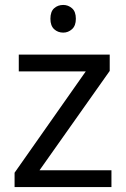

<svg xmlns="http://www.w3.org/2000/svg" viewBox="-20 -757 510 777"><path d="M431 0H39V-58L327 -468H56V-536H424V-470L140 -68H431ZM236 -737Q256 -737 271.5 -723.5Q287 -710 287 -681Q287 -653 271.5 -639Q256 -625 236 -625Q214 -625 199 -639Q184 -653 184 -681Q184 -710 199 -723.5Q214 -737 236 -737Z"/></svg>

Font: Noto Music
Style: Regular
Weight: 400
Designer: Monotype Design Team, Benjamin Yang
Foundry: Monotype Imaging Inc.
Version: Version 2.002; ttfautohint (v1.8.4.7-5d5b)